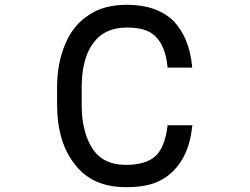

<svg xmlns="http://www.w3.org/2000/svg" viewBox="-20 -770 1040 800"><path d="M782.2 -248 780.3 -240.2Q768.6 -123 700.2 -55.7Q674.8 -31.2 648.4 -18.6Q622.1 -3.9 585.9 2.9Q554.7 9.8 503.9 9.8Q364.3 9.8 292 -85Q217.8 -177.7 217.8 -335.9V-405.3Q217.8 -506.8 252 -586.9Q285.2 -666 349.6 -707Q411.1 -750 509.8 -750Q633.8 -750 704.1 -681.6Q768.6 -612.3 780.3 -495.1V-488.3H677.7V-494.1Q668.9 -578.1 627.9 -618.2Q591.8 -655.3 509.8 -655.3Q415 -655.3 368.2 -589.8Q320.3 -526.4 320.3 -403.3V-333Q320.3 -219.7 366.2 -149.4Q411.1 -83 503.9 -83Q585.9 -83 626 -118.2Q666 -153.3 677.7 -242.2V-248Z"/></svg>

Font: RobotoJAA
Style: Medium
Weight: 500
Version: Version 2.05; 2016-11-05